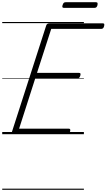

<svg xmlns="http://www.w3.org/2000/svg" viewBox="-20 -1208 959 1728"><path d="M111 0Q97 0 90.5 -5.5Q84 -11 88 -23L396 -979Q399 -988 406 -993Q413 -998 428 -998H905Q916 -998 918 -991.5Q920 -985 917 -973Q914 -960 907.5 -954Q901 -948 891 -948H441L313 -552H691Q702 -552 704 -546Q706 -540 703 -528Q699 -514 692.5 -508Q686 -502 677 -502H297L152 -50H598Q609 -50 611.5 -44Q614 -38 611 -25Q607 -12 600.5 -6Q594 0 584 0ZM557 -1137Q545 -1137 542 -1143.5Q539 -1150 543 -1161Q547 -1175 553 -1181.5Q559 -1188 571 -1188H843Q855 -1188 857.5 -1181Q860 -1174 857 -1161Q854 -1149 847.5 -1143Q841 -1137 829 -1137ZM0 490H735V500H0ZM0 -20H735V0H0ZM0 -505H735V-500H0ZM0 -1010H735V-1000H0Z"/></svg>

Font: Playwrite NZ Guides
Style: Regular
Weight: 400
Designer: Veronika Burian, José Scaglione
Foundry: TypeTogether
Version: Version 1.003